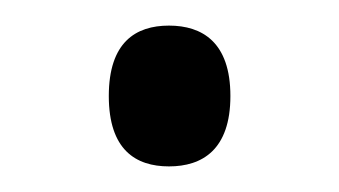

<svg xmlns="http://www.w3.org/2000/svg" viewBox="-20 -124 265 150"><path d="M112 6C138 6 160 -7 160 -49C160 -91 138 -104 112 -104C86 -104 65 -91 65 -49C65 -7 86 6 112 6Z"/></svg>

Font: Noto Serif Georgian Light
Style: Regular
Weight: 300
Designer: Monotype Design Team, Akaki Razmadze
Foundry: Google LLC
Version: Version 2.003